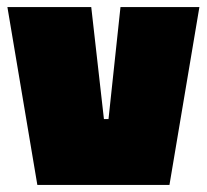

<svg xmlns="http://www.w3.org/2000/svg" viewBox="-20 -525 587 545"><path d="M1 -505H239L275 -187H288L322 -505H546L461 0H86Z"/></svg>

Font: Titillium Web Black
Style: Regular
Weight: 900
Version: Version 1.002;PS 35.000;hotconv 1.0.70;makeotf.lib2.5.55311